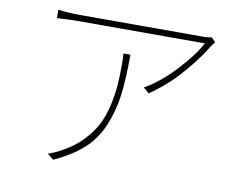

<svg xmlns="http://www.w3.org/2000/svg" viewBox="-78 -804 1156 926"><g transform="rotate(10 500.0 -340.5)"><path d="M481.4 -545.9H515.6Q515.6 -426.8 505.4 -347.7Q495.1 -268.6 465.3 -196.3Q435.5 -124 379.9 -73.2Q324.2 -22.5 236.3 17.6L206.1 -6.8Q238.3 -16.6 280.3 -41Q333 -70.3 371.1 -111.3Q409.2 -152.3 430.7 -193.8Q452.1 -235.4 464.4 -289.6Q476.6 -343.8 480 -388.7Q483.4 -433.6 483.4 -491.2Q483.4 -526.4 481.4 -545.9ZM887.7 -696.3 908.2 -674.8 901.4 -668Q894.5 -660.2 891.6 -655.3Q857.4 -595.7 789.1 -516.1Q720.7 -436.5 634.8 -377.9L606.4 -401.4Q678.7 -441.4 752.9 -520.5Q827.1 -599.6 859.4 -662.1H241.2Q198.2 -662.1 135.7 -658.2V-699.2Q190.4 -692.4 241.2 -692.4H850.6Q868.2 -692.4 887.7 -696.3Z"/></g></svg>

Font: GenEi Gothic M ExtraLight
Style: Regular
Weight: 200
Designer: o_tamon (Modified); [Source Han Sans]
Ryoko NISHIZUKA  (kana & ideographs); Paul D. Hunt (Latin, Greek & Cyrillic); Wenl
Version: Version 1.1a;Original Version 1.004